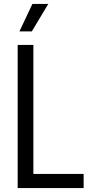

<svg xmlns="http://www.w3.org/2000/svg" viewBox="-20 -958 461 978"><path d="M70 0V-729H150V-52L131 -72H406V0ZM79 -798 145 -938H226L142 -798Z"/></svg>

Font: Mona Sans SemiCondensed
Style: Regular
Weight: 400
Width: 4
Designer: Deni Anggara
Foundry: GitHub
Version: Version 2.000